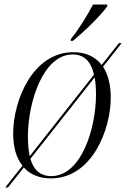

<svg xmlns="http://www.w3.org/2000/svg" viewBox="-20 -776 556 846"><path d="M293 -605 291 -596H301C352 -637 423 -707 452 -747L453 -756H390C363 -705 327 -647 293 -605ZM3 50H15L85 -38C114 -6 155 10 204 10C385 10 468 -204 468 -346C468 -405 455 -450 434 -482L516 -586H504L428 -490C398 -529 354 -546 303 -546C124 -546 38 -333 38 -188C38 -126 53 -78 79 -46ZM103 -174C103 -328 171 -536 300 -536C348 -536 380 -509 394 -447L111 -88C106 -111 103 -139 103 -174ZM205 0C162 0 130 -22 114 -76L397 -435C401 -414 403 -389 403 -360C403 -211 339 0 205 0Z"/></svg>

Font: Noto Serif Display SemiCondensed Light
Style: Italic
Weight: 300
Width: 4
Italic angle: -12°
Designer: Monotype Design Team
Foundry: Monotype Imaging Inc.
Version: Version 2.009